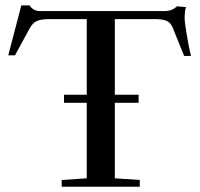

<svg xmlns="http://www.w3.org/2000/svg" viewBox="-20 -705 754 725"><path d="M212.9 0V-25.4L307.6 -31.7V-316.9H221.7V-347.2H307.6V-632.8H165.5Q134.8 -632.8 118.4 -625.2Q102.1 -617.7 90.8 -595.7L36.6 -496.1H11.2L60.5 -684.6H91.8Q105.5 -663.1 131.3 -663.1H599.6Q630.4 -663.1 647.9 -681.2L682.6 -678.2Q677.2 -665.5 677.2 -635.3Q677.2 -622.1 685.1 -574.2Q692.9 -526.4 701.2 -493.7H675.3L632.3 -600.1Q624.5 -619.6 609.4 -626.2Q594.2 -632.8 564.5 -632.8H413.6V-347.2H503.4V-316.9H413.6V-31.7L507.8 -25.4V0Z"/></svg>

Font: Elstob 18pt Medium
Style: Regular
Weight: 500
Designer: Peter S. Baker
Version: Version 1.015